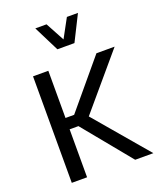

<svg xmlns="http://www.w3.org/2000/svg" viewBox="-170 -1059 968 1163"><g transform="rotate(-20 314.0 -477.5)"><path d="M282.7 -790H392.6L475.1 -954.6H403.8L337.9 -833.5L272.5 -954.6H200.2ZM242.2 -382.3H186.5V-686.5H87.9V0H186.5V-309.1H243.2L496.6 0H613.8L322.3 -342.8L613.8 -686.5H496.6Z"/></g></svg>

Font: Estedad Medium
Style: Regular
Weight: 500
Designer: Amin Abedi
Version: Version 7.3